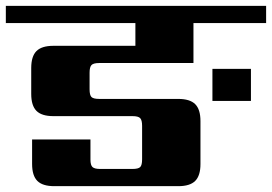

<svg xmlns="http://www.w3.org/2000/svg" viewBox="-40 -642 932 658"><path d="M688 -296V-406H820V-296ZM-20 -622H872V-563H623V-426H300Q280 -426 273.5 -419Q267 -412 267 -393V-336Q267 -316 273.5 -309.5Q280 -303 300 -303H571Q611 -303 629 -285Q647 -267 647 -227V-80Q647 -40 629 -22Q611 -4 571 -4H146Q106 -4 88 -22Q70 -40 70 -80V-164H270V-95Q270 -76 277 -69.5Q284 -63 303 -63H414Q434 -63 440.5 -69.5Q447 -76 447 -96V-211Q447 -230 440.5 -237Q434 -244 414 -244H143Q103 -244 85 -262Q67 -280 67 -320V-409Q67 -449 85 -467Q103 -485 143 -485H424V-563H-20Z"/></svg>

Font: Sarpanch ExtraBold
Style: Regular
Weight: 800
Designer: Manushi Parikh (Devanagari and Latin), Jyotish Sonowal (Devanagari)
Foundry: Indian Type Foundry
Version: Version 2.004;PS 1.0;hotconv 1.0.78;makeotf.lib2.5.61930; tt